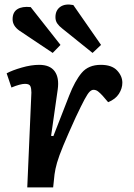

<svg xmlns="http://www.w3.org/2000/svg" viewBox="-20 -818 585 838"><path d="M117 -414Q117 -432 112.5 -442Q108 -452 89 -452Q79 -452 64 -448Q49 -444 30 -436L9 -498Q33 -511 74.5 -523Q116 -535 151 -535Q198 -535 218.5 -507Q239 -479 232 -428L203 -225L213 -224L282 -401Q307 -465 336.5 -500Q366 -535 420 -535Q468 -535 491 -510.5Q514 -486 514 -457Q514 -432 499 -408.5Q484 -385 452 -372L428 -400Q417 -412 408 -419Q399 -426 388 -426Q380 -426 371.5 -418Q363 -410 349 -384Q335 -358 310 -305Q275 -228 256 -182Q237 -136 229 -108Q221 -80 218 -57L212 0H99ZM251 -694Q238 -704 230 -715.5Q222 -727 222 -743Q222 -773 243 -788Q264 -803 300 -796L421 -622L384 -587ZM65 -684Q35 -705 35 -734Q35 -765 56 -778Q77 -791 114 -787L244 -622L210 -587Z"/></svg>

Font: Literata 7pt SemiBold
Style: Italic
Weight: 600
Italic angle: -2°
Designer: Latin by Veronika Burian and Jose Scaglione. Greek by Irene Vlachou. Cyrillic by Vera Evstafieva
Foundry: TypeTogether
Version: Version 3.002